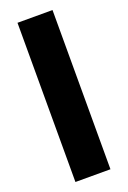

<svg xmlns="http://www.w3.org/2000/svg" viewBox="-146 -800 566 850"><g transform="rotate(-20 137.5 -375.0)"><path d="M219.7 0H54.7V-750H219.7Z"/></g></svg>

Font: Sadagaat-English
Style: Regular
Weight: 900
Designer: Ahmed alsheikh
Foundry: Ahmed alsheikh Design
Version: Version 2.137;January 17, 2018;FontCreator 11.0.0.2408 64-bi